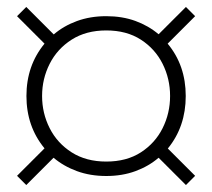

<svg xmlns="http://www.w3.org/2000/svg" viewBox="-20 -661 610 552"><path d="M29 -155.5 108 -234.5Q56 -297.5 56 -385Q56 -472.5 108 -535.5L29 -614.5L55.5 -641L134.5 -562Q163 -586.5 201.2 -600.5Q239.5 -614.5 285.5 -614.5Q331.5 -614.5 369.2 -600.8Q407 -587 436 -562.5L514.5 -641L541 -614.5L462 -535.5Q514 -473 514 -385Q514 -297 462.5 -234L541 -155.5L514.5 -129L436 -207.5Q407.5 -183 369.5 -169Q331.5 -155 285.5 -155Q239.5 -155 201.2 -169Q163 -183 134 -207.5L55.5 -129ZM101 -385Q101 -335.5 122.8 -292.5Q144.5 -249.5 186 -223Q227.5 -196.5 285.5 -196.5Q344 -196.5 385 -223Q426 -249.5 447.5 -292.5Q469 -335.5 469 -385Q469 -434.5 447.5 -477.5Q426 -520.5 385 -547Q344 -573.5 285.5 -573.5Q227.5 -573.5 186 -547Q144.5 -520.5 122.8 -477.5Q101 -434.5 101 -385Z"/></svg>

Font: Bodoni* 06pt
Style: Regular
Weight: 400
Version: Version 2.3